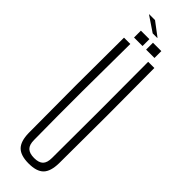

<svg xmlns="http://www.w3.org/2000/svg" viewBox="-327 -980 989 989"><g transform="rotate(45 167.5 -485.5)"><path d="M168 6Q110 6 84 -20Q58 -46 57 -106Q54 -453 57 -800H103Q101 -626 100.5 -450Q100 -274 102 -100Q102 -65 118 -49.5Q134 -34 168 -34Q202 -34 217.5 -49.5Q233 -65 233 -100Q234 -274 234 -450Q234 -626 233 -800H278Q281 -453 278 -106Q277 -46 251.5 -20Q226 6 168 6ZM181 -837V-887H242V-837ZM93 -837V-887H155V-837ZM63 -976V-977H106L179 -922V-920H146Z"/></g></svg>

Font: Big Shoulders Display Light
Style: Regular
Weight: 300
Designer: Patric King
Foundry: XO Type Co
Version: Version 1.000; ttfautohint (v1.8.2)